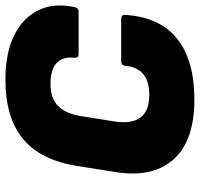

<svg xmlns="http://www.w3.org/2000/svg" viewBox="-34 -672 719 690"><g transform="rotate(-90 325.0 -327.5)"><path d="M311 12Q164 12 97 -62.5Q30 -137 51 -270L73 -409Q94 -541 170.5 -604Q247 -667 384 -667Q478 -667 541.5 -636Q605 -605 632.5 -549Q660 -493 644 -419Q641 -404 629 -404H476Q461 -404 462 -419Q467 -460 443.5 -482.5Q420 -505 368 -505Q317 -505 289 -478Q261 -451 252 -395L233 -275Q214 -150 329 -150Q425 -150 433 -236Q435 -251 448 -251H601Q618 -251 616 -236Q608 -113 531 -50.5Q454 12 311 12Z"/></g></svg>

Font: Sofia Sans ExtraBlack
Style: Italic
Weight: 1000
Italic angle: -9°
Designer: Botio Nikoltchev, Ani Petrova
Foundry: lettersoup
Version: Version 4.100; ttfautohint (v1.8.4.7-5d5b)